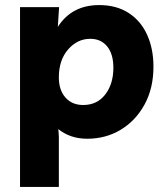

<svg xmlns="http://www.w3.org/2000/svg" viewBox="-20 -537 658 757"><path d="M59 200V-509H213L208 -431Q263 -517 371 -517Q439 -517 487 -486Q535 -455 560 -400Q585 -345 585 -274Q585 -189 550 -125Q515 -61 456 -25.5Q397 10 324 10Q289 10 260.5 0Q232 -10 210 -28L212 0V200ZM308 -123Q363 -123 395 -164.5Q427 -206 427 -270Q427 -324 402.5 -354Q378 -384 336 -384Q285 -384 248.5 -342Q212 -300 212 -232Q212 -182 238 -152.5Q264 -123 308 -123Z"/></svg>

Font: Livvic
Style: Bold
Weight: 700
Designer: Jacques Le Bailly, Baron von Fonthausen
Version: Version 1.001; ttfautohint (v1.8.2)